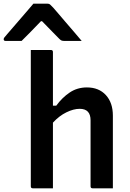

<svg xmlns="http://www.w3.org/2000/svg" viewBox="-85 -1021 705 1041"><path d="M93 0Q82 0 82 -11V-750H191Q202 -750 202 -739V-448H220Q252 -492 293 -519.5Q334 -547 386 -547Q451 -547 489 -505.5Q527 -464 527 -394V0H417Q406 0 406 -11V-369Q406 -431 347 -431Q314 -431 275 -412Q236 -393 202 -356V0ZM96 -1001H173Q181 -1001 186 -997Q191 -993 204 -979Q212 -970 229.5 -949.5Q247 -929 270 -902Q293 -875 316.5 -848Q340 -821 358 -799H266Q255 -799 249.5 -801Q244 -803 237 -810Q227 -820 203.5 -844Q180 -868 143 -906H137Q102 -870 77.5 -844.5Q53 -819 32 -799H-54Q-65 -799 -65 -808Q-65 -813 -62 -817Q-59 -821 -46 -836Q-34 -850 -14.5 -872.5Q5 -895 26.5 -920Q48 -945 67 -967Q86 -989 96 -1001Z"/></svg>

Font: Recursive Mn Lnr St SmB
Style: Regular
Weight: 600
Monospace: yes
Version: Version 1.079;hotconv 1.0.112;makeotfexe 2.5.65598; ttfautoh